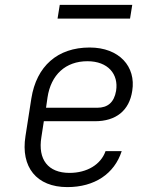

<svg xmlns="http://www.w3.org/2000/svg" viewBox="-20 -754 640 784"><path d="M215 -678H511L520 -734H224ZM255 10C366 10 447 -44 477 -137H411C392 -82 335 -48 264 -48C176 -48 134 -103 149 -194L159 -259H368C453 -259 508 -302 520 -383C536 -482 467 -560 346 -560C215 -560 129 -484 108 -352L84 -198C64 -72 129 10 255 10ZM168 -314 174 -356C188 -449 248 -504 337 -504C421 -504 465 -451 454 -383C446 -336 420 -314 377 -314Z"/></svg>

Font: JetBrains Mono ExtraLight
Style: Italic
Weight: 240
Italic angle: -9°
Monospace: yes
Designer: Philipp Nurullin, Konstantin Bulenkov
Foundry: JetBrains
Version: Version 2.305